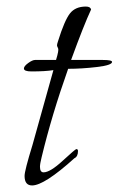

<svg xmlns="http://www.w3.org/2000/svg" viewBox="-20 -558 362 586"><path d="M151 -375 155 -389Q158 -401 158 -406Q158 -410 156 -413.5Q154 -417 154 -420Q154 -423 157 -432Q177 -496 193.5 -517Q210 -538 242 -538Q256 -538 258 -529Q236 -482 197 -375H294Q322 -375 322 -369Q322 -359 276 -353.5Q230 -348 188 -348Q138 -207 107 -78Q102 -58 102 -49Q102 -32 113 -32Q133 -32 171.5 -67.5Q210 -103 213 -103Q218 -103 218 -97Q218 -80 207 -75Q115 8 78 8Q55 8 55 -21Q55 -37 79 -115Q82 -125 143 -344Q119 -340 76 -340Q53 -340 53 -349Q53 -356 66 -365.5Q79 -375 87 -375Z"/></svg>

Font: Bilbo Swash Caps
Style: Regular
Weight: 400
Designer: Robert E. Leuschke
Foundry: Robert E. Leuschke
Version: Version 1.002